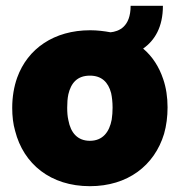

<svg xmlns="http://www.w3.org/2000/svg" viewBox="-20 -632 618 660"><path d="M541 -360C527 -402 504 -438 472 -465C512 -493 540 -539 540 -612H429C429 -539 388 -524 360 -521C338 -525 315 -528 290 -528C166 -528 75 -465 39 -365C28 -334 22 -299 22 -261C22 -233 25 -206 32 -182C61 -68 154 8 289 8C419 8 511 -63 544 -172C552 -200 556 -231 556 -263C556 -298 551 -331 541 -360ZM364 -221C356 -178 333 -148 289 -148C247 -148 223 -175 215 -219C212 -232 211 -246 211 -262C211 -278 212 -294 215 -308C224 -346 245 -372 289 -372C329 -372 352 -350 362 -312C365 -298 367 -281 367 -262C367 -248 366 -234 364 -221Z"/></svg>

Font: Arthouse Owned Black
Style: Regular
Weight: 900
Designer: Jeremy Tribby
Foundry: Tribby Type
Version: Version 1.000;PS 001.000;hotconv 1.0.88;makeotf.lib2.5.64775